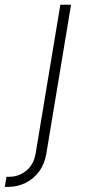

<svg xmlns="http://www.w3.org/2000/svg" viewBox="-113 -562 354 787"><path d="M134.3 -542.5H178.2L77.1 66.9Q70.3 109.4 47.9 140.1Q25.4 170.9 -7.8 187.5Q-41 204.1 -81.1 204.1H-93.3L-86.4 162.6H-74.7Q-35.6 162.6 -4.9 137.2Q25.9 111.8 33.2 66.4Z"/></svg>

Font: Inter 16pt ExtraLight
Style: Italic
Weight: 250
Italic angle: -9.3988°
Version: Version 4.001;git-66647c0bb